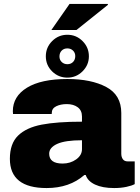

<svg xmlns="http://www.w3.org/2000/svg" viewBox="-20 -940 707 972"><path d="M30 -136Q30 -213 71.5 -253.5Q113 -294 191 -309Q269 -324 395 -324V-350Q395 -381 373.5 -397Q352 -413 318 -413Q287 -413 264.5 -402Q242 -391 242 -367V-363H46Q45 -368 45 -377Q45 -452 116.5 -496Q188 -540 321 -540Q442 -540 518 -499.5Q594 -459 594 -368V-162Q594 -145 602 -134Q610 -123 626 -123H662V-8Q648 0 620 6Q592 12 558 12Q499 12 461.5 -5.5Q424 -23 414 -54H407Q332 12 216 12Q30 12 30 -136ZM395 -185V-230Q310 -230 269.5 -211.5Q229 -193 229 -162Q229 -112 297 -112Q336 -112 365.5 -133Q395 -154 395 -185ZM212 -655Q212 -700 244 -732Q276 -764 321 -764Q366 -764 398 -732Q430 -700 430 -655Q430 -611 398 -579Q366 -547 321 -547Q276 -547 244 -578.5Q212 -610 212 -655ZM361 -656Q361 -673 349.5 -684Q338 -695 321 -695Q303 -695 292 -683.5Q281 -672 281 -654Q281 -637 292.5 -626Q304 -615 321 -615Q339 -615 350 -626.5Q361 -638 361 -656ZM332 -920H525L527 -916L367 -788H240Z"/></svg>

Font: Archivo Black
Style: Regular
Weight: 400
Designer: Hector Gatti
Foundry: Omnibus-Type
Version: Version 1.101; ttfautohint (v1.8)